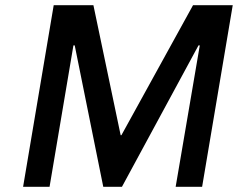

<svg xmlns="http://www.w3.org/2000/svg" viewBox="-20 -720 917 740"><path d="M187 -700H340L445 -199H448L724 -700H877L759 0H657L750 -545H745L450 0H378L268 -545H263L171 0H69Z"/></svg>

Font: Be Vietnam Medium
Style: Italic
Weight: 500
Italic angle: -9.444°
Designer: Gabriel Lam
Foundry: TypeRant
Version: Version 3.000